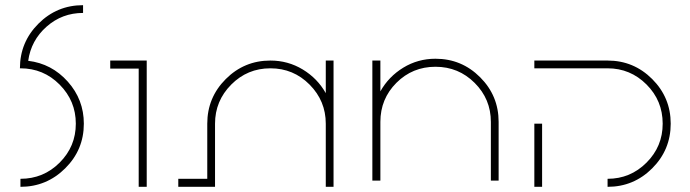

<svg xmlns="http://www.w3.org/2000/svg" viewBox="-20 -966 2666 742"><path d="M301 -946V-916Q220 -916 160 -863Q100 -810 89 -731Q180 -720 242 -650.5Q304 -581 304 -488Q304 -387 232 -315.5Q160 -244 59 -244V-275Q148 -275 210.5 -337.5Q273 -400 273 -488Q273 -576 210.5 -639Q148 -702 59 -702H57Q57 -803 128.5 -874.5Q200 -946 301 -946Z M406 -732H516H547V-701V-244H516V-701H406Z M1025 -732Q1093 -732 1150 -697.5Q1207 -663 1239 -606V-732H1269V-488V-244H1239V-488Q1239 -576 1176.5 -639Q1114 -702 1025 -702Q936 -702 873.5 -639Q811 -576 811 -488V-275V-244H669V-275H781V-488Q781 -589 852.5 -660.5Q924 -732 1025 -732Z M1663 -739Q1764 -739 1835.5 -667.5Q1907 -596 1907 -495V-268H1877V-495Q1877 -583 1814.5 -645.5Q1752 -708 1663 -708Q1574 -708 1512 -646Q1450 -584 1450 -495V-268H1419V-495V-732H1450V-613Q1482 -670 1538.5 -704.5Q1595 -739 1663 -739Z M2045 -732H2328Q2429 -732 2500.5 -660.5Q2572 -589 2572 -488Q2572 -387 2500.5 -315.5Q2429 -244 2328 -244V-275Q2416 -275 2478.5 -337.5Q2541 -400 2541 -488Q2541 -577 2478.5 -639.5Q2416 -702 2328 -702H2045ZM2045 -488H2075V-244H2045Z"/></svg>

Font: Neo
Style: Regular
Weight: 400
Version: Version 1.1